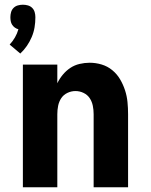

<svg xmlns="http://www.w3.org/2000/svg" viewBox="-20 -794 640 814"><path d="M77 0V-520H223V-441Q232 -460 246 -477Q260 -494 278 -506Q296 -518 317.5 -523Q339 -528 360 -528Q386 -528 411 -520.5Q436 -513 456 -496.5Q476 -480 489 -458Q502 -436 510 -411.5Q518 -387 520.5 -361.5Q523 -336 523 -310V0H377V-310Q377 -328 373.5 -345.5Q370 -363 360.5 -377.5Q351 -392 334.5 -400Q318 -408 300 -408Q282 -408 265.5 -400Q249 -392 239.5 -377.5Q230 -363 226.5 -345.5Q223 -328 223 -310V0ZM66 -567 21 -605Q34 -619 43.5 -635.5Q53 -652 58 -670Q50 -672 43 -677Q36 -682 31.5 -689Q27 -696 25.5 -704.5Q24 -713 24 -721Q24 -732 27 -742.5Q30 -753 37.5 -760.5Q45 -768 55.5 -771Q66 -774 77 -774Q88 -774 98.5 -771Q109 -768 116.5 -760.5Q124 -753 127 -742.5Q130 -732 130 -721Q130 -699 126.5 -678Q123 -657 114.5 -637Q106 -617 94 -599.5Q82 -582 66 -567Z"/></svg>

Font: Iosevka Aile Heavy
Style: Regular
Weight: 900
Designer: Belleve Invis
Foundry: Belleve Invis
Version: Version 31.1.0; ttfautohint (v1.8.4)